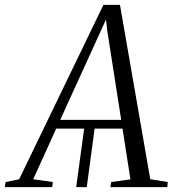

<svg xmlns="http://www.w3.org/2000/svg" viewBox="-81 -769 724 789"><path d="M232 0 265 -241.5H308L275.5 0ZM-61 0 -58 -21 -2.5 -32 344 -749H412L536.5 -32.5L608.5 -21L606.5 0H372.5L376 -21L455 -32L422.5 -240.5H150L55.5 -32.5L136 -21L133.5 0ZM166.5 -276.5H417L360 -641.5L354.5 -688.5L333.5 -642.5Z"/></svg>

Font: Merriweather 120pt Light
Style: Italic
Weight: 300
Italic angle: -7.8°
Version: Version 2.101